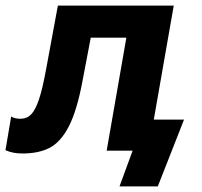

<svg xmlns="http://www.w3.org/2000/svg" viewBox="-51 -540 724 688"><path d="M-31.4 -1.8 -11 -122.6Q-5.6 -118.6 3.6 -116.5Q12.8 -114.4 22 -114.4Q45.2 -114.4 60.5 -130Q75.8 -145.6 88.6 -183.6Q101.4 -221.6 114.6 -294L156.4 -520H571.6L480.6 0H331.2L401.8 -405H274.2L244.4 -248.6Q224.8 -144.2 196.2 -88.2Q167.6 -32.2 128.2 -11.1Q88.8 10 29.6 10Q11.4 10 -3.1 7.1Q-17.6 4.2 -31.4 -1.8ZM424.2 0H398L426.8 -111.4H608.4L514.4 128H377.2Z"/></svg>

Font: Fixel Italic Variable 20240409 Display Thin
Style: Italic
Weight: 100
Italic angle: -10°
Designer: AlfaBravo + MacPaw
Foundry: Kyrylo Tkachov, Marchela Mozhyna, Serhii Makarenko, Maria Weinstein, Zakhar Kryvoshyya
Version: Version 1.211;Glyphs 3.2 (3225)